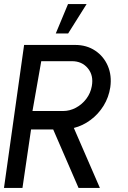

<svg xmlns="http://www.w3.org/2000/svg" viewBox="-30 -920 628 940"><path d="M-10.5 0 88 -700H338Q394 -700 435.8 -672.2Q477.5 -644.5 497.8 -597.5Q518 -550.5 510 -493Q502.5 -443.5 477 -402.2Q451.5 -361 413.5 -332.8Q375.5 -304.5 331.5 -293.5L459 0H354.5L230.5 -286H122L80 0ZM129 -376.5H279Q311.5 -376.5 341.5 -392.5Q371.5 -408.5 392.5 -436.2Q413.5 -464 419.5 -498.5Q429 -550.5 400.2 -585.5Q371.5 -620.5 322 -620.5H172ZM243 -756 303 -900H394L303.5 -756Z"/></svg>

Font: Urbanist Medium
Style: Italic
Weight: 500
Italic angle: -8°
Designer: Corey Hu
Foundry: Corey Hu
Version: Version 1.330; ttfautohint (v1.8.4.7-5d5b)